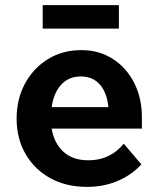

<svg xmlns="http://www.w3.org/2000/svg" viewBox="-20 -715 620 751"><path d="M464 -153 533 -72Q493 -29 438.5 -6.5Q384 16 321 16Q239 16 177 -18Q115 -52 80 -112.5Q45 -173 45 -251Q45 -328 78 -388.5Q111 -449 168 -484Q225 -519 298 -519Q367 -519 420.5 -485Q474 -451 504.5 -391.5Q535 -332 535 -256V-212H182Q192 -154 228.5 -121Q265 -88 326 -88Q411 -88 464 -153ZM296 -416Q249 -416 219.5 -384Q190 -352 182 -296H404Q398 -354 370 -385Q342 -416 296 -416ZM445 -603H147V-695H445Z"/></svg>

Font: Wix Madefor Text
Style: Bold
Weight: 700
Designer: Dalton Maag Ltd
Foundry: Dalton Maag Ltd
Version: Version 3.100